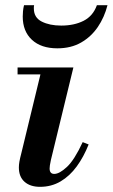

<svg xmlns="http://www.w3.org/2000/svg" viewBox="-20 -711 436 743"><path d="M135 12Q97 12 75 -7.5Q53 -27 53 -63Q53 -73 55 -85Q57 -97 63 -120L143 -450H264L177 -92Q174 -79 173 -71Q172 -63 172 -59Q172 -38 190 -38Q210 -38 239 -65Q268 -92 300 -161L323 -152Q304 -104 277 -67Q250 -30 214.5 -9Q179 12 135 12ZM48 -423V-450H229V-423ZM202 -524Q139 -524 103.5 -557Q68 -590 68 -647Q68 -656 69 -667.5Q70 -679 73 -691H112Q111 -687 111 -684Q111 -681 111 -678Q111 -643 141.5 -627.5Q172 -612 217 -612Q267 -612 303.5 -630.5Q340 -649 355 -691H396Q384 -644 358.5 -606.5Q333 -569 294 -546.5Q255 -524 202 -524Z"/></svg>

Font: Libre Bodoni Medium
Style: Italic
Weight: 500
Italic angle: -13°
Designer: Pablo Impallari, Rodrigo Fuenzalida
Foundry: Impallari Type
Version: Version 2.005;gftools[0.9.23]